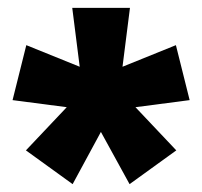

<svg xmlns="http://www.w3.org/2000/svg" viewBox="-20 -783 515 489"><path d="M311 -763 292 -613 428 -668 463 -528 325 -510 429 -400 310 -314 237 -447 165 -314 46 -400 150 -510 12 -528 47 -668 183 -613 164 -763Z"/></svg>

Font: Noto Sans Khmer UI ExtraCondensed Black
Style: Regular
Weight: 900
Width: 2
Designer: Danh Hong and the Monotype Design Team
Foundry: Monotype Imaging Inc.
Version: Version 2.002; ttfautohint (v1.8.4.7-5d5b)